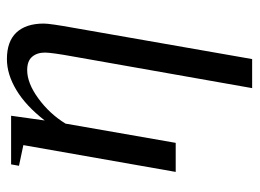

<svg xmlns="http://www.w3.org/2000/svg" viewBox="-114 -396 725 536"><g transform="rotate(-90 248.0 -128.5)"><path d="M368.7 -365.2Q368.7 -387.2 356.9 -400.9Q345.2 -414.6 319.8 -414.6Q283.2 -414.6 240.5 -383.3Q197.8 -352.1 170.4 -307.6L116.7 0H35.6L110.4 -425.3L52.7 -437.5L56.6 -459.5H192.4L179.2 -365.7Q220.2 -418.5 264.2 -444.8Q308.1 -471.2 350.6 -471.2Q399.9 -471.2 424.8 -444.6Q449.7 -418 449.7 -368.2Q449.7 -350.6 437.5 -283.2L350.6 213.4H269.5L357.4 -284.2Q368.7 -346.2 368.7 -365.2Z"/></g></svg>

Font: Tinos
Style: Italic
Weight: 400
Italic angle: -16.333°
Designer: Steve Matteson
Foundry: Monotype Imaging Inc.
Version: Version 1.32